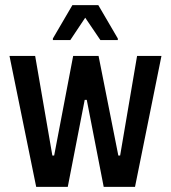

<svg xmlns="http://www.w3.org/2000/svg" viewBox="-20 -728 667 748"><path d="M121 0 17 -510H117L184 -122H191L265 -510H364L441 -122H448L514 -510H609L506 0H384L318 -339H310L244 0ZM186 -572V-578L262 -708H363L439 -578V-572H371L312 -659L254 -572Z"/></svg>

Font: Saira Condensed SemiBold
Style: Regular
Weight: 600
Width: 3
Designer: Hector Gatti with collaboration of the Omnibus-Type team
Foundry: Omnibus-Type
Version: Version 1.100